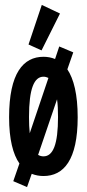

<svg xmlns="http://www.w3.org/2000/svg" viewBox="-20 -707 353 781"><path d="M149 -502 224 -652 150 -687 96 -526ZM90 54 109 0C124 6 140 9 157 9C239 9 296 -56 296 -230C296 -323 280 -386 254 -425L278 -494L221 -518L204 -467C189 -473 174 -476 157 -476C75 -476 17 -410 17 -230C17 -140 33 -79 59 -42L34 30ZM98 -231C98 -347 119 -395 157 -395C164 -395 171 -393 177 -390L101 -165C99 -184 98 -206 98 -231ZM157 -71C149 -71 142 -73 135 -77L212 -303C215 -283 216 -259 216 -231C216 -120 196 -71 157 -71Z"/></svg>

Font: Inconsolata ExtraCondensed
Style: Bold
Weight: 700
Width: 2
Monospace: yes
Designer: Raph Levien, Cyreal, Brenton Simpson
Foundry: Raph Levien, Cyreal, Google
Version: Version 3.100